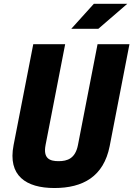

<svg xmlns="http://www.w3.org/2000/svg" viewBox="-20 -958 688 990"><path d="M282 -127C236.5 -127 201.5 -140.5 215 -210.5L316 -730H151.5L50 -209.5C19.5 -52.5 113.5 11.5 260.5 11.5C407.5 11.5 514.5 -47.5 545.5 -204.5L647.5 -730H483L382 -210.5C368.5 -140.5 327.5 -127 282 -127ZM347.5 -809.5 464 -938.5H636.5L487 -809.5Z"/></svg>

Font: Monaspace Neon ExtraBold
Style: Italic
Weight: 800
Italic angle: -11°
Designer: Riley Cran & the Lettermatic Team
Foundry: Lettermatic
Version: Version 1.200 (Monaspace Neon)